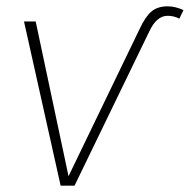

<svg xmlns="http://www.w3.org/2000/svg" viewBox="-20 -588 601 608"><path d="M172 0 56 -520H93L197 -30L422 -496Q440 -535 459.5 -551.5Q479 -568 511 -568Q535 -568 561 -556L548 -529Q530 -538 511 -538Q476 -538 453 -489L216 0Z"/></svg>

Font: Fira Sans UltraLight
Style: Italic
Weight: 200
Italic angle: -8°
Designer: Carrois Corporate & Edenspiekermann AG
Foundry: Carrois Corporate GbR & Edenspiekermann AG
Version: Version 4.203;PS 004.203;hotconv 1.0.88;makeotf.lib2.5.64775